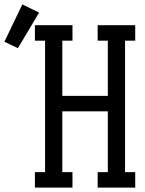

<svg xmlns="http://www.w3.org/2000/svg" viewBox="-135 -849 655 869"><path d="M23 0V-70H69V-665H23V-735H193V-665H147V-415H353V-665H307V-735H477V-665H431V-70H477V0H307V-70H353V-345H147V-70H193V0ZM-54 -631 -115 -660 -34 -829 42 -792Z"/></svg>

Font: Iosevka Slab
Style: Regular
Weight: 400
Monospace: yes
Designer: Belleve Invis
Foundry: Belleve Invis
Version: Version 11.2.4; ttfautohint (v1.8.3)